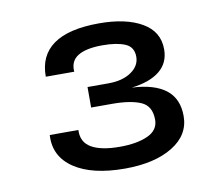

<svg xmlns="http://www.w3.org/2000/svg" viewBox="-60 -970 720 618"><g transform="rotate(-10 300.0 -660.5)"><path d="M301.5 -423.5Q194.5 -423.5 135.8 -463Q77 -502.5 81.5 -572H175Q173 -532.5 204.5 -514Q236 -495.5 297.5 -495.5Q353.5 -495.5 388.8 -511.5Q424 -527.5 424 -561.5Q424 -606.5 390.8 -621.2Q357.5 -636 296.5 -636H228V-703H296.5Q342.5 -703 371 -722.5Q399.5 -742 399.5 -772Q399.5 -804 372.2 -815.5Q345 -827 298.5 -827Q245 -827 218.2 -810.5Q191.5 -794 194.5 -759H101.5Q101 -828 150.5 -863.2Q200 -898.5 300 -898.5Q387.5 -898.5 439.8 -868.2Q492 -838 492 -780Q492 -735.5 459.8 -709.5Q427.5 -683.5 368 -676.5Q441 -673 478.8 -643.8Q516.5 -614.5 516.5 -557.5Q516.5 -495.5 457.5 -459.5Q398.5 -423.5 301.5 -423.5Z"/></g></svg>

Font: Spline Sans Mono Medium
Style: Regular
Weight: 500
Monospace: yes
Version: Version 1.004